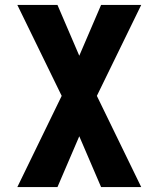

<svg xmlns="http://www.w3.org/2000/svg" viewBox="-20 -755 640 775"><path d="M50 0 229 -368 50 -735H212L300 -530L388 -735H550L371 -368L550 0H388L300 -205L212 0Z"/></svg>

Font: Iosevka SS04 Heavy Extended
Style: Regular
Weight: 900
Width: 7
Monospace: yes
Designer: Belleve Invis
Foundry: Belleve Invis
Version: Version 19.0.0; ttfautohint (v1.8.4)